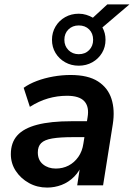

<svg xmlns="http://www.w3.org/2000/svg" viewBox="-20 -838 605 868"><path d="M193 10Q148 10 111 -10.5Q74 -31 51.5 -65Q29 -99 29 -141Q29 -193 58 -225.5Q87 -258 148 -274Q209 -290 304 -290H384L373 -218H310Q251 -218 216 -212Q181 -206 166 -191Q151 -176 151 -149Q151 -114 174.5 -95Q198 -76 232 -76Q264 -76 290 -89.5Q316 -103 334 -128.5Q352 -154 357 -189L376 -308Q384 -355 361.5 -380Q339 -405 283 -405Q239 -405 197.5 -393Q156 -381 115 -355L87 -441Q112 -459 146.5 -472Q181 -485 220.5 -492Q260 -499 299 -499Q378 -499 423 -470Q468 -441 484 -391Q500 -341 490 -277L446 0H329L345 -104H355Q341 -65 315.5 -39.5Q290 -14 258.5 -2Q227 10 193 10ZM336 -541Q302 -541 274.5 -556.5Q247 -572 231 -598.5Q215 -625 215 -658Q215 -691 231 -718Q247 -745 274.5 -760.5Q302 -776 336 -776Q354 -776 370 -771Q386 -766 400 -758L465 -818H565L443 -714Q450 -701 453.5 -687.5Q457 -674 457 -658Q457 -625 441 -598.5Q425 -572 397.5 -556.5Q370 -541 336 -541ZM336 -593Q365 -593 383 -611.5Q401 -630 401 -658Q401 -687 383 -705Q365 -723 336 -723Q308 -723 289.5 -705Q271 -687 271 -658Q271 -630 289.5 -611.5Q308 -593 336 -593Z"/></svg>

Font: Nunito Sans 12pt ExtraLight 12pt
Style: Bold Italic
Weight: 700
Italic angle: -9°
Version: Version 3.101;gftools[0.9.27]